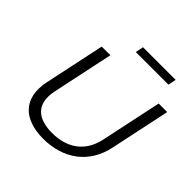

<svg xmlns="http://www.w3.org/2000/svg" viewBox="-218 -1033 1223 1223"><g transform="rotate(45 393.5 -422.0)"><path d="M197 -670 111 -264C73 -85 172 9 349 9C526 9 664 -86 701 -264L787 -670H710L623 -259C593 -117 490 -57 363 -57C241 -57 156 -111 188 -259L275 -670ZM375 -799H669L680 -853H386Z"/></g></svg>

Font: LT Wave Light
Style: Italic
Weight: 300
Designer: Daniel Lyons
Version: Version 2.5 (Glyphs App)